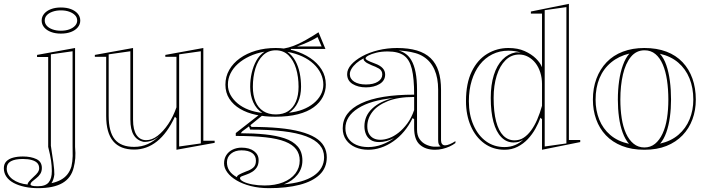

<svg xmlns="http://www.w3.org/2000/svg" viewBox="-140 -765 3684 1000"><path d="M58 215Q21 215 -11.5 208Q-44 201 -68.5 188Q-93 175 -106.5 155.5Q-120 136 -120 111Q-120 89 -107 75.5Q-94 62 -71.5 56Q-49 50 -21 50Q21 50 49.5 63.5Q78 77 78 110Q78 128 69.5 141Q61 154 49 163Q37 172 28 180Q19 188 19 196Q19 200 27.5 202.5Q36 205 57 205Q97 205 113.5 185Q130 165 130 126Q130 100 126 72Q122 44 111 0V-468H53V-479L251 -515V0Q254 34 252 59Q250 84 244 107Q231 162 185 188.5Q139 215 58 215ZM177 -590Q148 -590 125.5 -598.5Q103 -607 90 -622.5Q77 -638 77 -658Q77 -678 90 -693.5Q103 -709 125.5 -717.5Q148 -726 177 -726Q207 -726 229.5 -717.5Q252 -709 265 -693.5Q278 -678 278 -658Q278 -638 265 -622.5Q252 -607 229.5 -598.5Q207 -590 177 -590ZM128 189Q156 183 177 171.5Q198 160 211.5 142.5Q225 125 232 102Q238 76 238.5 47.5Q239 19 238 -6V-498L125 -482V-6Q127 12 131 35.5Q135 59 138 81Q141 103 142 117.5Q143 132 143 144Q140 171 128 189ZM64 112Q64 95 54.5 84.5Q45 74 25.5 68.5Q6 63 -21 63Q-62 63 -83.5 75Q-105 87 -105 113Q-105 129 -97 143.5Q-89 158 -74 169Q-59 180 -39 187Q-19 194 4 196V193Q4 189 11.5 180Q19 171 33 158Q51 142 57.5 132Q64 122 64 112ZM177 -605Q202 -605 221 -612Q240 -619 251 -631Q262 -643 262 -658Q262 -674 251 -685.5Q240 -697 221 -704Q202 -711 177 -711Q153 -711 133.5 -704Q114 -697 103.5 -685.5Q93 -674 93 -658Q93 -643 103.5 -631Q114 -619 133.5 -612Q153 -605 177 -605Z M559 14Q486 14 449.5 -29.5Q413 -73 413 -161V-469H354V-479L553 -515V-141Q553 -89 571 -62Q589 -35 622 -35Q651 -35 680.5 -57.5Q710 -80 736 -118.5Q762 -157 779 -206V-469H721V-479L919 -515V-32H978V-21L779 15V-149L771 -157Q731 -71 677.5 -28.5Q624 14 559 14ZM906 -498 793 -482V-2L906 -18ZM539 -498 426 -482V-162Q426 -78 458 -39Q490 0 559 0Q597 0 630.5 -15Q664 -30 695 -62Q675 -42 652.5 -33.5Q630 -25 609 -26Q574 -33 556.5 -61.5Q539 -90 539 -142Z M1261 215Q1209 215 1166 204Q1123 193 1092 174.5Q1061 156 1044 133Q1027 110 1027 86Q1027 61 1039 42.5Q1051 24 1072 14Q1093 4 1118 4Q1159 4 1183 22Q1207 40 1207 69Q1207 92 1197.5 106.5Q1188 121 1173.5 130Q1159 139 1144 144Q1129 149 1119.5 153Q1110 157 1110 163Q1110 172 1127.5 181Q1145 190 1174.5 195.5Q1204 201 1238 201Q1293 201 1334.5 184.5Q1376 168 1398.5 138.5Q1421 109 1421 71Q1421 37 1402.5 12.5Q1384 -12 1345 -27.5Q1306 -43 1242 -50Q1178 -57 1088 -57V-72L1217 -173L1228 -165L1164 -113L1170 -104Q1250 -104 1313.5 -98Q1377 -92 1424 -79.5Q1471 -67 1501.5 -48.5Q1532 -30 1547 -4Q1562 22 1562 54Q1562 109 1525 144.5Q1488 180 1420.5 197.5Q1353 215 1261 215ZM1293 -157Q1240 -157 1193 -167Q1146 -177 1110.5 -198Q1075 -219 1054.5 -250.5Q1034 -282 1034 -324Q1034 -366 1054 -401Q1074 -436 1109.5 -461.5Q1145 -487 1192.5 -501Q1240 -515 1296 -515Q1345 -515 1391.5 -501.5Q1438 -488 1475.5 -463Q1513 -438 1535 -403Q1557 -368 1557 -324Q1557 -291 1541.5 -260.5Q1526 -230 1494 -206.5Q1462 -183 1412 -170Q1362 -157 1293 -157ZM1296 -169Q1335 -169 1361 -186Q1387 -203 1401 -235.5Q1415 -268 1415 -313Q1415 -365 1402 -408Q1389 -451 1362.5 -477Q1336 -503 1296 -503Q1257 -503 1230 -477Q1203 -451 1190 -408Q1177 -365 1177 -313Q1177 -269 1190.5 -236.5Q1204 -204 1231 -186.5Q1258 -169 1296 -169ZM1375 -493 1316 -510Q1338 -511 1362 -517.5Q1386 -524 1409 -534.5Q1432 -545 1452.5 -556.5Q1473 -568 1490 -578.5Q1507 -589 1519 -597L1555 -510H1375ZM1094 158Q1094 151 1105 144.5Q1116 138 1144 127Q1163 121 1178 109Q1193 97 1193 72Q1193 46 1173.5 32Q1154 18 1118 18Q1084 18 1063 35.5Q1042 53 1042 80Q1042 92 1045 103Q1048 114 1054.5 124Q1061 134 1071 142.5Q1081 151 1094 158ZM1339 195Q1388 191 1427 180Q1466 169 1493 151Q1520 133 1534 108.5Q1548 84 1548 54Q1548 17 1525 -10Q1502 -37 1454.5 -55Q1407 -73 1334.5 -81.5Q1262 -90 1163 -90L1157 -107L1122 -81L1114 -71Q1182 -71 1240.5 -65Q1299 -59 1342.5 -44.5Q1386 -30 1410.5 -2Q1435 26 1435 71Q1435 113 1409 145.5Q1383 178 1339 195ZM1226 -177Q1195 -197 1179 -232.5Q1163 -268 1163 -313Q1163 -350 1171 -385Q1179 -420 1195 -449Q1211 -478 1238 -496Q1194 -488 1159 -471.5Q1124 -455 1099 -432.5Q1074 -410 1060.5 -382.5Q1047 -355 1047 -324Q1047 -295 1060.5 -270.5Q1074 -246 1098 -226Q1122 -206 1155 -193.5Q1188 -181 1226 -177ZM1365 -178Q1404 -182 1436.5 -194.5Q1469 -207 1493 -226.5Q1517 -246 1530.5 -271Q1544 -296 1544 -324Q1544 -354 1531 -381.5Q1518 -409 1493.5 -432Q1469 -455 1434.5 -471Q1400 -487 1357 -495Q1383 -476 1398.5 -447.5Q1414 -419 1421 -384.5Q1428 -350 1428 -313Q1428 -268 1412 -233Q1396 -198 1365 -178ZM1407 -523H1535L1514 -572Q1495 -560 1467 -547Q1439 -534 1407 -523Z M1928 -515Q1988 -515 2031.5 -502Q2075 -489 2103 -462Q2131 -435 2144 -394Q2157 -353 2157 -298V-34Q2157 -22 2162.5 -15Q2168 -8 2178 -8Q2188 -8 2202.5 -14Q2217 -20 2232 -30V-20Q2219 -10 2201.5 -2Q2184 6 2164.5 10.5Q2145 15 2126 15Q2076 15 2046.5 -11.5Q2017 -38 2017 -98Q2017 -114 2017 -121.5Q2017 -129 2017 -133.5Q2017 -138 2017 -144L2009 -150Q1990 -111 1964.5 -80.5Q1939 -50 1908 -28.5Q1877 -7 1844 4Q1811 15 1778 15Q1741 15 1711 2Q1681 -11 1663 -36Q1645 -61 1645 -97Q1645 -181 1740.5 -226.5Q1836 -272 2017 -272Q2017 -357 2005 -406Q1993 -455 1963.5 -476Q1934 -497 1879 -497Q1846 -497 1820 -490.5Q1794 -484 1779 -476Q1764 -468 1764 -461Q1764 -456 1775 -450Q1786 -444 1813 -434Q1866 -415 1866 -377Q1866 -345 1837 -327.5Q1808 -310 1766 -310Q1725 -310 1696.5 -327.5Q1668 -345 1668 -379Q1668 -404 1689 -428Q1710 -452 1746.5 -472Q1783 -492 1830 -503.5Q1877 -515 1928 -515ZM2017 -260Q1933 -260 1879 -238Q1825 -216 1799 -181.5Q1773 -147 1773 -107Q1773 -83 1782 -67.5Q1791 -52 1806 -44.5Q1821 -37 1841 -37Q1863 -37 1887.5 -46Q1912 -55 1936 -74Q1960 -93 1981.5 -122Q2003 -151 2017 -192ZM1778 1Q1814 1 1849 -12Q1884 -25 1913 -46Q1894 -36 1873.5 -30.5Q1853 -25 1835 -25Q1808 -25 1791 -36Q1774 -47 1766 -66Q1758 -85 1758 -107Q1758 -162 1799 -200Q1840 -238 1908 -254Q1791 -243 1725 -201Q1659 -159 1659 -97Q1659 -67 1673.5 -45Q1688 -23 1715 -11Q1742 1 1778 1ZM1936 -502Q1958 -496 1974.5 -483.5Q1991 -471 2002 -452Q2017 -427 2024.5 -388.5Q2032 -350 2032 -298V-90Q2032 -60 2045 -41Q2058 -22 2078 -12.5Q2098 -3 2119 -1Q2128 -1 2137.5 -1Q2147 -1 2155 -3Q2148 -7 2145 -14.5Q2142 -22 2142 -37V-298Q2142 -359 2123 -402Q2104 -445 2067 -469Q2047 -482 2023.5 -488.5Q2000 -495 1977.5 -498Q1955 -501 1936 -502ZM1766 -325Q1805 -325 1828 -339.5Q1851 -354 1851 -377Q1851 -398 1833.5 -408Q1816 -418 1796 -425Q1785 -430 1775 -435Q1765 -440 1761 -445Q1752 -452 1754 -461Q1732 -450 1716 -436Q1700 -422 1691 -407Q1682 -392 1682 -379Q1682 -354 1705 -339.5Q1728 -325 1766 -325Z M2488 15Q2428 15 2382.5 -18Q2337 -51 2312 -108.5Q2287 -166 2287 -238Q2287 -331 2317 -392.5Q2347 -454 2397.5 -484.5Q2448 -515 2508 -515Q2557 -515 2592.5 -499Q2628 -483 2651 -460.5Q2674 -438 2683 -415V-694H2625V-705L2823 -745V-36H2882V-25L2683 15V-144L2675 -152Q2665 -124 2648.5 -94.5Q2632 -65 2609 -40.5Q2586 -16 2555.5 -0.5Q2525 15 2488 15ZM2488 1Q2517 1 2542.5 -9.5Q2568 -20 2585 -38Q2572 -29 2560.5 -26Q2549 -23 2534 -23Q2498 -23 2471 -50.5Q2444 -78 2430 -130Q2416 -182 2416 -255Q2416 -323 2432 -374Q2448 -425 2477.5 -455Q2507 -485 2545 -492Q2553 -493 2559.5 -492Q2566 -491 2572 -491Q2545 -501 2508 -501Q2462 -501 2424 -482Q2386 -463 2359 -428.5Q2332 -394 2317 -345.5Q2302 -297 2302 -238Q2302 -168 2326 -113.5Q2350 -59 2391.5 -29Q2433 1 2488 1ZM2540 -34Q2566 -34 2587 -47.5Q2608 -61 2626 -85.5Q2644 -110 2658 -142.5Q2672 -175 2683 -214V-328Q2683 -359 2674 -387.5Q2665 -416 2649 -436.5Q2633 -457 2611 -469Q2589 -481 2564 -481Q2523 -481 2493 -451.5Q2463 -422 2447 -371Q2431 -320 2431 -255Q2431 -182 2444 -132.5Q2457 -83 2481.5 -58.5Q2506 -34 2540 -34ZM2697 -2 2810 -18V-728L2697 -712Z M3216 -515Q3281 -515 3331 -496Q3381 -477 3415 -441Q3449 -405 3466.5 -355.5Q3484 -306 3484 -246Q3484 -191 3466.5 -143.5Q3449 -96 3415 -60.5Q3381 -25 3331.5 -5Q3282 15 3216 15Q3150 15 3099.5 -5Q3049 -25 3015.5 -60.5Q2982 -96 2965 -143.5Q2948 -191 2948 -246Q2948 -306 2966.5 -355.5Q2985 -405 3019.5 -441Q3054 -477 3104 -496Q3154 -515 3216 -515ZM3217 -503Q3174 -503 3146 -469Q3118 -435 3104.5 -377Q3091 -319 3091 -246Q3091 -195 3098 -149.5Q3105 -104 3120.5 -70Q3136 -36 3160 -16.5Q3184 3 3216 3Q3248 3 3271.5 -16Q3295 -35 3311 -69.5Q3327 -104 3334 -149Q3341 -194 3341 -246Q3341 -300 3334 -347Q3327 -394 3312 -429Q3297 -464 3273.5 -483.5Q3250 -503 3217 -503ZM2962 -246Q2962 -190 2981 -142.5Q3000 -95 3038.5 -62Q3077 -29 3136 -16Q3116 -39 3103 -74.5Q3090 -110 3084 -154Q3078 -198 3078 -246Q3078 -297 3084.5 -343Q3091 -389 3104.5 -426Q3118 -463 3138 -486Q3083 -473 3043 -440Q3003 -407 2982.5 -358Q2962 -309 2962 -246ZM3471 -246Q3471 -308 3451 -357Q3431 -406 3392.5 -439Q3354 -472 3297 -485Q3318 -462 3330.5 -425.5Q3343 -389 3349 -343Q3355 -297 3355 -246Q3355 -199 3349 -155Q3343 -111 3330.5 -75.5Q3318 -40 3298 -17Q3355 -30 3393.5 -63Q3432 -96 3451.5 -143.5Q3471 -191 3471 -246Z"/></svg>

Font: Kalnia Glaze Thin Medium
Style: Regular
Weight: 500
Version: Version 1.110